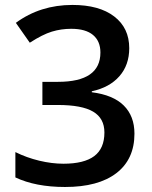

<svg xmlns="http://www.w3.org/2000/svg" viewBox="-20 -744 611 774"><path d="M501 -549.8Q501 -481.9 461.4 -436.8Q421.9 -391.6 350.1 -376V-372.1Q436 -361.3 479 -318.6Q522 -275.9 522 -205.1Q522 -102.1 449.2 -46.1Q376.5 9.8 242.2 9.8Q123.5 9.8 42 -28.8V-130.9Q87.4 -108.4 138.2 -96.2Q189 -84 235.8 -84Q318.8 -84 359.9 -114.7Q400.9 -145.5 400.9 -210Q400.9 -267.1 355.5 -293.9Q310.1 -320.8 212.9 -320.8H150.9V-414.1H213.9Q384.8 -414.1 384.8 -532.2Q384.8 -578.1 355 -603Q325.2 -627.9 267.1 -627.9Q226.6 -627.9 189 -616.5Q151.4 -605 100.1 -571.8L43.9 -651.9Q142.1 -724.1 272 -724.1Q379.9 -724.1 440.4 -677.7Q501 -631.3 501 -549.8Z"/></svg>

Font: f1_2797           
Style: Regular
Weight: 600
Foundry: Ascender Corporation
Version: Version 1.10